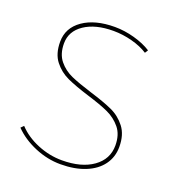

<svg xmlns="http://www.w3.org/2000/svg" viewBox="-128 -809 850 918"><g transform="rotate(20 296.5 -350.0)"><path d="M302 -683Q210 -683 154.5 -645.5Q99 -608 99 -546Q99 -492 126 -459Q153 -426 192.5 -408.5Q232 -391 300 -370Q372 -348 415 -328.5Q458 -309 487.5 -271Q517 -233 517 -171Q517 -119 488 -79.5Q459 -40 405.5 -18.5Q352 3 280 3Q214 3 149.5 -24Q85 -51 41 -96L55 -110Q95 -67 156 -42Q217 -17 280 -17Q379 -17 438 -59Q497 -101 497 -171Q497 -226 469.5 -259.5Q442 -293 402 -311.5Q362 -330 293 -351Q222 -373 179.5 -392.5Q137 -412 108 -449Q79 -486 79 -547Q79 -618 140 -660.5Q201 -703 302 -703Q351 -703 401.5 -689Q452 -675 488 -652L478 -636Q444 -658 396.5 -670.5Q349 -683 302 -683Z"/></g></svg>

Font: Montserrat-Arabic Thin
Style: Regular
Weight: 250
Designer: Mohamed Gaber
Foundry: Kief Type Foundry
Version: Version 5.008